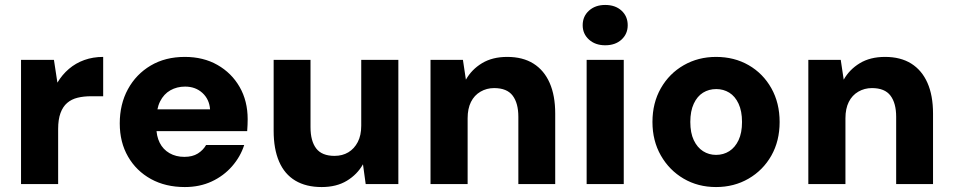

<svg xmlns="http://www.w3.org/2000/svg" viewBox="-20 -744 3851 776"><path d="M65 0V-502H198L212 -410Q231 -442 258.5 -465.5Q286 -489 321 -501.5Q356 -514 397 -514V-355H348Q318 -355 293.5 -349Q269 -343 251.5 -328Q234 -313 224.5 -287Q215 -261 215 -223V0Z M727 12Q649 12 590 -20.5Q531 -53 497.5 -111Q464 -169 464 -245Q464 -323 497 -383.5Q530 -444 589 -479Q648 -514 727 -514Q802 -514 859 -481.5Q916 -449 948.5 -392.5Q981 -336 981 -262Q981 -252 980.5 -239.5Q980 -227 979 -214H570V-302H829Q826 -343 798 -368.5Q770 -394 728 -394Q695 -394 668.5 -379Q642 -364 627 -334Q612 -304 612 -258V-229Q612 -194 625.5 -167Q639 -140 665 -125Q691 -110 725 -110Q758 -110 779.5 -123.5Q801 -137 813 -158H967Q952 -111 918 -72Q884 -33 835.5 -10.5Q787 12 727 12Z M1280 12Q1217 12 1173.5 -14Q1130 -40 1108 -91Q1086 -142 1086 -215V-502H1235V-230Q1235 -174 1258 -144Q1281 -114 1332 -114Q1364 -114 1388 -128.5Q1412 -143 1426 -170Q1440 -197 1440 -236V-502H1590V0H1458L1447 -80Q1424 -39 1382 -13.5Q1340 12 1280 12Z M1720 0V-502H1851L1863 -422Q1886 -463 1928 -488.5Q1970 -514 2030 -514Q2093 -514 2136 -487Q2179 -460 2201.5 -409Q2224 -358 2224 -285V0H2075V-272Q2075 -327 2052 -357.5Q2029 -388 1977 -388Q1947 -388 1922 -373.5Q1897 -359 1883.5 -332Q1870 -305 1870 -266V0Z M2351 0V-502H2501V0ZM2426 -561Q2386 -561 2360.5 -584Q2335 -607 2335 -642Q2335 -678 2360.5 -701Q2386 -724 2426 -724Q2467 -724 2492 -701Q2517 -678 2517 -642Q2517 -607 2492 -584Q2467 -561 2426 -561Z M2874 12Q2801 12 2743 -22Q2685 -56 2651 -115.5Q2617 -175 2617 -251Q2617 -328 2651 -387.5Q2685 -447 2743.5 -480.5Q2802 -514 2874 -514Q2948 -514 3006 -480.5Q3064 -447 3097.5 -387.5Q3131 -328 3131 -251Q3131 -174 3097.5 -115Q3064 -56 3005.5 -22Q2947 12 2874 12ZM2874 -118Q2904 -118 2927.5 -133Q2951 -148 2965 -177.5Q2979 -207 2979 -251Q2979 -295 2965 -325Q2951 -355 2927.5 -369.5Q2904 -384 2875 -384Q2845 -384 2821.5 -369.5Q2798 -355 2784 -325Q2770 -295 2770 -251Q2770 -207 2784 -177.5Q2798 -148 2821.5 -133Q2845 -118 2874 -118Z M3247 0V-502H3378L3390 -422Q3413 -463 3455 -488.5Q3497 -514 3557 -514Q3620 -514 3663 -487Q3706 -460 3728.5 -409Q3751 -358 3751 -285V0H3602V-272Q3602 -327 3579 -357.5Q3556 -388 3504 -388Q3474 -388 3449 -373.5Q3424 -359 3410.5 -332Q3397 -305 3397 -266V0Z"/></svg>

Font: DM Sans 16pt Black
Style: Regular
Weight: 900
Version: Version 4.004;gftools[0.9.30]